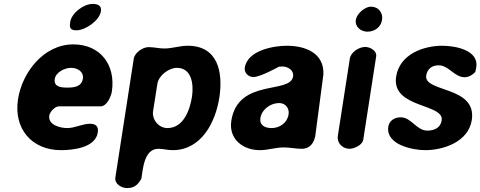

<svg xmlns="http://www.w3.org/2000/svg" viewBox="-20 -761 2457 982"><path d="M72 -253C49 -102 143 7 292 7C349 7 468 -4 480 -83C485 -114 471 -128 440 -128C401 -128 364 -106 324 -106C287 -106 225 -122 232 -170C235 -188 260 -217 281 -217H494C527 -217 548 -268 552 -292C573 -428 494 -534 355 -534C203 -534 93 -390 72 -253ZM260 -357C266 -393 312 -414 344 -414C377 -414 409 -394 404 -359C397 -317 359 -313 325 -313C293 -313 254 -316 260 -357ZM339 -648C334 -618 340 -606 371 -606C417 -606 489 -656 496 -703C501 -733 479 -741 454 -741C408 -741 346 -695 339 -648Z M740 -520C710 -520 669 -492 664 -460L570 147C565 181 603 201 630 201C666 201 685 185 703 153C711 109 715 0 790 0C815 0 837 7 863 7C1012 7 1083 -139 1102 -263C1122 -395 1093 -527 940 -527C899 -527 861 -513 821 -513C792 -513 768 -520 740 -520ZM884 -414C962 -414 971 -328 962 -267C952 -203 921 -106 836 -106C792 -106 756 -149 763 -193L785 -333C792 -376 845 -414 884 -414Z M1163 -143C1149 -50 1222 7 1309 7C1351 7 1389 -7 1431 -7C1463 -7 1492 0 1523 0C1567 0 1587 -32 1593 -69L1597 -100C1603 -142 1628 -338 1634 -380C1639 -491 1540 -527 1447 -527C1383 -527 1246 -505 1232 -415C1228 -389 1250 -367 1276 -367C1311 -367 1399 -416 1407 -420C1409 -420 1421 -421 1424 -421C1452 -421 1484 -402 1479 -370C1465 -278 1197 -362 1163 -143ZM1312 -158C1319 -202 1364 -234 1408 -234C1441 -234 1461 -206 1456 -176C1449 -132 1410 -106 1369 -106C1337 -106 1306 -119 1312 -158Z M1848 -521C1817 -521 1774 -495 1769 -460L1708 -67C1702 -29 1732 0 1768 0C1791 0 1834 -19 1838 -47L1904 -473C1908 -502 1872 -521 1848 -521ZM1800 -660C1794 -623 1827 -599 1859 -599C1895 -599 1928 -621 1934 -659C1940 -695 1916 -727 1877 -727C1846 -727 1805 -691 1800 -660Z M1966 -113C1952 -22 2088 7 2155 7C2249 7 2376 -36 2393 -147C2420 -323 2146 -287 2160 -375C2165 -407 2188 -427 2223 -427C2276 -427 2303 -366 2357 -366C2376 -366 2398 -378 2411 -393C2412 -397 2415 -413 2416 -417C2430 -505 2308 -527 2242 -527C2146 -527 2024 -484 2006 -369C1981 -206 2253 -233 2239 -145C2233 -107 2201 -93 2166 -93C2109 -93 2085 -161 2029 -161C1999 -161 1971 -145 1966 -113Z"/></svg>

Font: Asimov Print
Style: Regular
Weight: 500
Designer: Google
Version: Version 2.000980: 2014